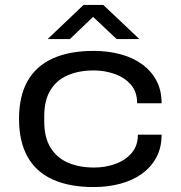

<svg xmlns="http://www.w3.org/2000/svg" viewBox="-20 -745 731 777"><path d="M359 12Q260 12 192.5 -19Q125 -50 91 -111.5Q57 -173 57 -264Q57 -355 91 -416Q125 -477 192.5 -508Q260 -539 359 -539Q417 -539 467.5 -525.5Q518 -512 555 -485Q592 -458 613 -419Q634 -380 634 -327H535Q535 -373 510 -402Q485 -431 444.5 -445.5Q404 -460 359 -460Q300 -460 254.5 -440.5Q209 -421 184 -380Q159 -339 159 -274V-254Q159 -189 184.5 -147.5Q210 -106 255.5 -86.5Q301 -67 361 -67Q406 -67 446.5 -81.5Q487 -96 512.5 -125.5Q538 -155 538 -200H634Q634 -147 612.5 -107.5Q591 -68 554 -41.5Q517 -15 467 -1.5Q417 12 359 12ZM173 -587 318 -725H398L544 -587H452L333 -699H380L263 -587Z"/></svg>

Font: Archivo Expanded
Style: Regular
Weight: 400
Width: 7
Designer: Hector Gatti
Foundry: Omnibus-Type
Version: Version 2.001